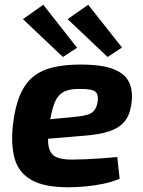

<svg xmlns="http://www.w3.org/2000/svg" viewBox="-20 -780 604 812"><path d="M320 -507Q411 -507 460.5 -487.5Q510 -468 527 -430Q544 -392 535 -336Q528 -290 504.5 -263.5Q481 -237 440 -224Q399 -211 336 -206L84 -185L95 -266L308 -287Q335 -290 352 -295.5Q369 -301 379 -313.5Q389 -326 393 -350Q396 -374 389 -385.5Q382 -397 364 -400.5Q346 -404 316 -404Q285 -404 264 -397.5Q243 -391 229 -375.5Q215 -360 206 -331.5Q197 -303 189 -258Q179 -193 186 -160Q193 -127 217 -116Q241 -105 284 -105Q308 -105 342 -106.5Q376 -108 411.5 -110.5Q447 -113 476 -116L486 -24Q456 -11 418 -3Q380 5 341 8.5Q302 12 268 12Q169 12 114.5 -18Q60 -48 42.5 -107.5Q25 -167 35 -255Q44 -331 65.5 -380Q87 -429 121.5 -456.5Q156 -484 205.5 -495.5Q255 -507 320 -507ZM353 -760 496 -579 435 -539 266 -699ZM163 -760 306 -578 246 -539 77 -699Z"/></svg>

Font: Exo 2
Style: Bold Italic
Weight: 700
Italic angle: -8°
Designer: Natanael Gama
Foundry: Natanael Gama
Version: Version 2.010